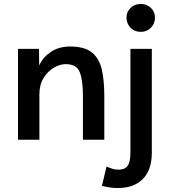

<svg xmlns="http://www.w3.org/2000/svg" viewBox="-20 -706 866 970"><path d="M71 0V-459H177L178 -375Q196 -416 236.5 -443.5Q277 -471 334 -471Q408 -471 445 -440.5Q482 -410 494.5 -354Q507 -298 507 -221V0H399V-218Q399 -298 383.5 -340Q368 -382 312 -382Q283 -382 252 -364Q221 -346 200 -312Q179 -278 179 -228V0ZM575 244Q538 244 495 233L518 136Q536 143 549 147Q562 151 577 151Q597 151 610.5 144.5Q624 138 631.5 118.5Q639 99 639 60V-459H747V65Q747 153 701.5 198.5Q656 244 575 244ZM691 -545Q660 -545 639.5 -566Q619 -587 619 -618Q619 -646 639.5 -666Q660 -686 691 -686Q722 -686 742.5 -666Q763 -646 763 -618Q763 -587 742.5 -566Q722 -545 691 -545Z"/></svg>

Font: Alata
Style: Regular
Weight: 400
Designer: Spyros Zevelakis, Eben Sorkin
Foundry: Spyros Zevelakis
Version: Version 1.005; ttfautohint (v1.8.4.7-5d5b)